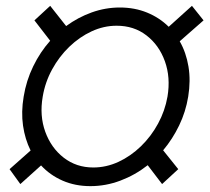

<svg xmlns="http://www.w3.org/2000/svg" viewBox="-20 -628 721 658"><path d="M289.8 9.9Q237.6 9.9 194.6 -8.9Q151.6 -27.7 120.7 -61.1L49.7 2.8L12.8 -48.3L84.9 -112.2Q65.7 -150.6 58.9 -197.4Q52.2 -244.3 61.1 -296.9Q70 -351.9 93.8 -400.7Q117.5 -449.6 152 -488.3L98 -558.2L152 -608L206.7 -538.7Q247.2 -568.5 294.2 -585.4Q341.3 -602.3 390.6 -602.3Q441.4 -602.3 484 -584.9Q526.6 -567.5 558.2 -536.2L637.8 -608L677.6 -558.2L595.9 -486.5Q617.9 -448.2 625.9 -399.9Q633.9 -351.6 625 -296.9Q616.5 -244.7 593.9 -198Q571.4 -151.3 539.1 -112.9L590.9 -48.3L535.5 2.8L486.2 -61.8Q443.2 -28.1 392.9 -9.1Q342.7 9.9 289.8 9.9ZM299.7 -54Q344.1 -54 386 -73.3Q427.9 -92.7 462.9 -126.6Q497.9 -160.5 521.7 -204.4Q545.5 -248.2 554 -296.9Q565 -362.6 545.1 -418Q525.2 -473.4 481.9 -506.7Q438.6 -540.1 379.3 -539.8Q335.6 -539.8 294 -520.6Q252.5 -501.4 217.5 -467.7Q182.5 -433.9 158.6 -390.1Q134.6 -346.2 126.4 -296.9Q115.1 -231.9 135.1 -176.5Q155.2 -121.1 198.5 -87.5Q241.8 -54 299.7 -54Z"/></svg>

Font: Inter Thin  BETA
Style: Italic
Weight: 100
Italic angle: -9.39999°
Designer: Rasmus Andersson
Foundry: rsms
Version: Version 3.011;git-f93a4a705